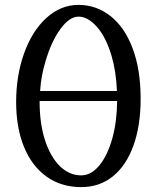

<svg xmlns="http://www.w3.org/2000/svg" viewBox="-20 -771 641 785"><path d="M46 -354Q46 -248 78.5 -169.5Q111 -91 171 -48.5Q231 -6 312 -6Q387 -6 441.5 -50Q496 -94 525.5 -175.5Q555 -257 555 -367Q555 -487 522 -574Q489 -661 431 -706Q373 -751 301 -751Q228 -751 169.5 -697.5Q111 -644 78.5 -553Q46 -462 46 -354ZM440 -208Q420 -136 386.5 -95Q353 -54 312 -54Q263 -54 224.5 -92Q186 -130 164 -198Q142 -266 142 -354Q142 -356 142 -358H459Q458 -275 440 -208ZM144 -399Q148 -461 166 -520Q190 -602 227 -652.5Q264 -703 301 -703Q339 -703 376 -661.5Q413 -620 436 -543Q455 -479 458 -399Z"/></svg>

Font: LXGW Marker Gothic
Style: Regular
Weight: 400
Version: Version 1.001